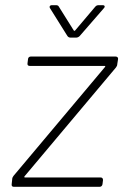

<svg xmlns="http://www.w3.org/2000/svg" viewBox="-20 -720 475 740"><path d="M173 -688 240 -581C243 -577 247 -575 252 -575H273C278 -575 283 -577 287 -581L380 -688C386 -694 384 -700 376 -700H360C356 -700 351 -699 347 -694L270 -603C269 -601 266 -600 264 -603L207 -694C205 -699 200 -700 196 -700H180C172 -700 169 -694 173 -688ZM33 0H364C370 0 374 -4 375 -10L377 -26C377 -32 374 -36 368 -36H76C73 -36 73 -39 75 -41L427 -460C430 -464 432 -468 432 -473L435 -492C436 -498 432 -502 426 -502H98C93 -502 88 -498 88 -492L86 -476C85 -470 88 -466 94 -466H383C386 -466 387 -463 384 -461L32 -42C29 -38 27 -34 27 -29L25 -10C24 -4 27 0 33 0Z"/></svg>

Font: Barlow ExtraLight
Style: Italic
Weight: 275
Italic angle: -7°
Designer: Jeremy Tribby
Foundry: Tribby Type
Version: Version 1.422;hotconv 1.0.109;makeotfexe 2.5.65596